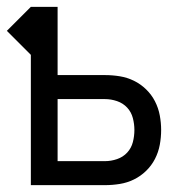

<svg xmlns="http://www.w3.org/2000/svg" viewBox="-26 -540 546 560"><path d="M64 0V-380L-6 -450L64 -520H142V-321H280Q302 -321 323.5 -317.5Q345 -314 364.5 -304.5Q384 -295 400 -279.5Q416 -264 426 -244.5Q436 -225 440 -203.5Q444 -182 444 -161Q444 -139 440 -117.5Q436 -96 426 -76.5Q416 -57 400 -41.5Q384 -26 364.5 -16.5Q345 -7 323.5 -3.5Q302 0 280 0ZM142 -70H280Q298 -70 315.5 -76Q333 -82 345 -95Q357 -108 361.5 -125.5Q366 -143 366 -161Q366 -178 361.5 -195.5Q357 -213 345 -226Q333 -239 315.5 -245Q298 -251 280 -251H142Z"/></svg>

Font: Iosevka Algr
Style: Regular
Weight: 400
Monospace: yes
Designer: Belleve Invis
Foundry: Belleve Invis
Version: Version 26.0.2; ttfautohint (v1.8.3)